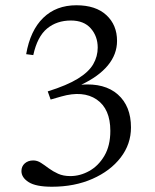

<svg xmlns="http://www.w3.org/2000/svg" viewBox="-20 -700 590 730"><path d="M172.5 -321.5 161.5 -352.5Q235 -375.5 276.2 -401Q317.5 -426.5 334.5 -456Q351.5 -485.5 351.5 -519Q351.5 -562 325.2 -592Q299 -622 249.5 -622Q196 -622 159 -591.5Q122 -561 106.5 -490.5L79.5 -494Q95 -584 144.2 -632Q193.5 -680 270.5 -680Q344 -680 384.5 -642.5Q425 -605 425 -544.5Q425 -493.5 390 -451.2Q355 -409 289 -378Q378 -385 428 -340.8Q478 -296.5 478 -215.5Q478 -152 438.8 -101Q399.5 -50 331.5 -20Q263.5 10 177.5 10Q116.5 10 89 -7.5Q61.5 -25 61.5 -49.5Q61.5 -67.5 74.2 -78.8Q87 -90 106.5 -90Q121.5 -90 135.5 -81Q149.5 -72 165.2 -60.2Q181 -48.5 200.8 -39.5Q220.5 -30.5 247.5 -30.5Q284.5 -30.5 319.2 -49.8Q354 -69 376.8 -107.5Q399.5 -146 399.5 -202.5Q399.5 -286 347.8 -321.5Q296 -357 212.5 -333Z"/></svg>

Font: Newsreader Text
Style: Regular
Weight: 400
Designer: Hugues Gentile
Foundry: Production Type
Version: Version 1.002